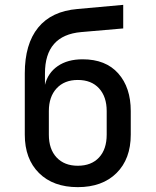

<svg xmlns="http://www.w3.org/2000/svg" viewBox="-20 -760 640 790"><path d="M300 10Q199 10 140.5 -48Q82 -106 82 -206V-458Q82 -579 137 -646.5Q192 -714 299 -723L487 -740V-643L314 -628Q165 -615 165 -458V-411Q177 -460 217.5 -488Q258 -516 320 -516Q415 -516 466.5 -458Q518 -400 518 -303V-206Q518 -106 459.5 -48Q401 10 300 10ZM300 -78Q356 -78 387.5 -112Q419 -146 419 -206V-303Q419 -362 387.5 -396.5Q356 -431 300 -431Q245 -431 213 -396.5Q181 -362 181 -303V-206Q181 -146 213 -112Q245 -78 300 -78Z"/></svg>

Font: JetBrains Mono NL Medium
Style: Regular
Weight: 500
Monospace: yes
Designer: Philipp Nurullin, Konstantin Bulenkov
Foundry: JetBrains
Version: Version 2.305; ttfautohint (v1.8.4.7-5d5b)